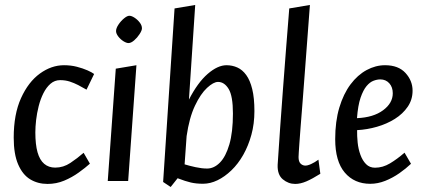

<svg xmlns="http://www.w3.org/2000/svg" viewBox="-20 -722 1687 766"><path d="M169.7 11.8Q130.9 11.8 100.6 -6.5Q70.2 -24.9 52.5 -66Q34.7 -107 34.7 -172.9Q34.7 -266.2 63.9 -330.6Q93.1 -395.1 139.1 -428.5Q185.1 -461.8 235.3 -461.8Q262.9 -461.8 286.8 -455.6Q310.7 -449.4 329.1 -441.3Q347.4 -433.1 355.5 -426.8L325.2 -364.3Q308.1 -374.3 291.9 -382.6Q275.6 -391 258.1 -396.7Q240.6 -402.3 220 -402.3Q198.1 -402.3 181.4 -387.8Q164.8 -373.3 153.1 -349.9Q141.4 -326.5 134.3 -298.5Q127.2 -270.5 124.1 -243.2Q121 -215.9 121 -194Q121 -145.7 129.7 -114.6Q138.5 -83.5 156.4 -68.4Q174.3 -53.3 200.2 -53.3Q232.7 -53.3 260.6 -71.9Q288.5 -90.4 313.6 -112.4L338.7 -69Q320.5 -52.6 294 -33.6Q267.5 -14.5 236.1 -1.3Q204.7 11.8 169.7 11.8Z M409.9 0 441.9 -448 524.3 -461.8 491.3 0ZM492.7 -550.2Q484.3 -550.2 472.4 -557.6Q460.5 -565.1 451.8 -576.5Q443 -588 443 -598.1Q443 -609.4 452.6 -623.8Q462.2 -638.2 474.8 -648.6Q487.5 -659.1 495.9 -659.1Q505 -659.1 516.9 -651.3Q528.8 -643.5 537.5 -632.1Q546.3 -620.8 546.3 -609Q546.3 -600.4 536.9 -586Q527.6 -571.6 515.2 -560.9Q502.8 -550.2 492.7 -550.2Z M660.9 24 630.8 4 676.4 -688.3 758.8 -702.2 733.8 -324.7Q768.7 -392.7 808.7 -427.3Q848.6 -461.8 883.7 -461.8Q906.6 -461.8 926.8 -452.8Q947.1 -443.7 962.3 -422.8Q977.6 -401.9 986.3 -366.5Q995 -331.2 995 -278.7Q995 -228 982.9 -184.1Q970.9 -140.3 950.4 -104.1Q929.9 -68 903.2 -42.4Q876.6 -16.8 847.8 -2.9Q818.9 11.1 789.9 11.1Q762.9 11.1 741.6 6.2Q720.3 1.3 688.6 -10.9ZM806.3 -49.6Q834 -49.6 857.4 -73.4Q880.8 -97.1 895 -145.8Q909.3 -194.5 909.3 -269Q909.3 -338.7 892.3 -367Q875.2 -395.2 849.8 -395.2Q831.8 -395.2 806.1 -371.5Q780.4 -347.9 757.7 -300Q735 -252.1 724.5 -178.9L716.5 -66.3Q735.2 -60.5 760 -55.1Q784.9 -49.6 806.3 -49.6Z M1157.7 11.8Q1130.4 11.8 1108.3 -6.6Q1086.2 -25.1 1087.7 -64.4Q1092.1 -133.1 1097.5 -209.9Q1102.9 -286.7 1109 -367.3Q1115.2 -447.9 1121.4 -529.2Q1127.7 -610.5 1134 -688.3L1216.4 -702.2Q1206.7 -573.8 1199.7 -480.3Q1192.7 -386.7 1187.7 -322Q1182.7 -257.2 1179.3 -215.7Q1175.9 -174.1 1174.4 -149.8Q1172.9 -125.6 1172 -113.8Q1171.1 -102 1171.1 -95.3Q1171.1 -77.7 1178.6 -69.9Q1186 -62.2 1196.3 -61.4Q1205.8 -60.6 1220.9 -67.4Q1236 -74.3 1250.4 -85L1258 -28.7Q1226.2 -8.7 1202.4 1.6Q1178.5 11.8 1157.7 11.8Z M1457.1 11.3Q1393.6 11.3 1355.4 -33.6Q1317.3 -78.5 1317.3 -166.9Q1317.3 -237.6 1333.7 -292.6Q1350.2 -347.6 1378.4 -385.3Q1406.7 -423 1442.5 -442.4Q1478.4 -461.8 1516.2 -461.8Q1569.4 -461.8 1597.7 -430.9Q1626 -400 1626 -360.3Q1626 -324.3 1606.6 -296.1Q1587.3 -267.8 1555.2 -247.6Q1523.1 -227.5 1483.8 -216.2Q1444.6 -204.9 1404.7 -202.8Q1404.3 -179.2 1406.9 -153.1Q1409.6 -127 1418 -104.2Q1426.3 -81.4 1440.4 -67.2Q1454.5 -52.9 1476.1 -52.9Q1507.1 -52.9 1536.1 -70.3Q1565.1 -87.7 1593.9 -112.9L1619.7 -68.6Q1599.6 -49.4 1573.2 -30.9Q1546.7 -12.4 1516.9 -0.5Q1487.1 11.3 1457.1 11.3ZM1404.2 -250.6Q1469.5 -253.4 1508.2 -282Q1547 -310.6 1547 -350Q1547 -374.3 1533.1 -389.8Q1519.2 -405.2 1497.3 -405.2Q1484.4 -405.2 1470.1 -399.8Q1455.8 -394.5 1442.4 -378.6Q1429 -362.6 1418.5 -332.1Q1408.1 -301.6 1404.2 -250.6Z"/></svg>

Font: Ancizar Sans Thin
Style: Italic
Weight: 100
Italic angle: -4°
Designer: Cesar Puertas, Viviana Monsalve, Julian Moncada, Julian Prieto, Jose Castro, Mariel Hernandez, Felipe Aragon, Sara Alarc
Version: Version 8.100